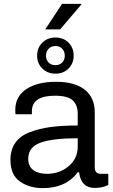

<svg xmlns="http://www.w3.org/2000/svg" viewBox="-20 -961 585 993"><path d="M214 -809 301 -941H400L401 -938L291 -809ZM172 -673Q172 -714 199 -740.5Q226 -767 267 -767Q308 -767 334.5 -740.5Q361 -714 361 -673Q361 -633 334.5 -606.5Q308 -580 267 -580Q226 -580 199 -606.5Q172 -633 172 -673ZM267 -624Q288 -624 301.5 -637.5Q315 -651 315 -673Q315 -695 301.5 -709Q288 -723 267 -723Q245 -723 231.5 -709Q218 -695 218 -673Q218 -651 231.5 -637.5Q245 -624 267 -624ZM201 12Q133 12 83.5 -22Q34 -56 34 -134Q34 -186 59 -222Q84 -258 133 -277Q182 -296 241.5 -304Q301 -312 382 -312V-372Q382 -418 356 -442Q330 -466 264 -466Q145 -466 145 -385V-370H60Q59 -376 59 -392Q59 -462 116 -500Q173 -538 270 -538Q367 -538 418.5 -497Q470 -456 470 -381V-96Q470 -62 501 -62H540V-4Q508 11 470 11Q399 11 389 -70H382Q321 12 201 12ZM223 -62Q288 -62 335 -101.5Q382 -141 382 -202V-246Q252 -246 189 -223Q126 -200 126 -140Q126 -101 152 -81.5Q178 -62 223 -62Z"/></svg>

Font: Archivo
Style: Regular
Weight: 400
Designer: Hector Gatti
Foundry: Omnibus-Type
Version: Version 2.001